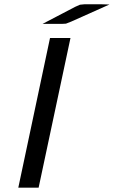

<svg xmlns="http://www.w3.org/2000/svg" viewBox="-20 -871 528 891"><path d="M64.9 0 211.9 -693.8 212.9 -694.8H307.1L159.2 0ZM177.7 -760.3 329.1 -839.4 351.1 -849.1 371.1 -851.1H453.1L487.8 -850.1L311 -771L286.1 -761.2L269 -760.3Z"/></svg>

Font: CMU Bright
Style: SemiBoldOblique
Weight: 600
Italic angle: -12°
Version: Version 0.7.0